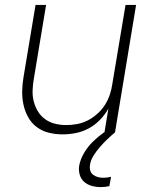

<svg xmlns="http://www.w3.org/2000/svg" viewBox="-20 -540 640 783"><path d="M236 8Q207 8 180 1.5Q153 -5 131 -21Q109 -37 95.5 -61Q82 -85 76 -112Q70 -139 70.5 -168Q71 -197 76 -226L125 -520H168L118 -219Q114 -196 113 -172.5Q112 -149 117.5 -127Q123 -105 134.5 -86Q146 -67 164 -54Q182 -41 204 -35.5Q226 -30 250 -30Q272 -30 294 -34Q316 -38 337 -48.5Q358 -59 376.5 -75.5Q395 -92 407.5 -111.5Q420 -131 427.5 -153Q435 -175 438 -197L492 -520H535L449 0H406L422 -97Q408 -72 387.5 -51Q367 -30 342 -16.5Q317 -3 289.5 2.5Q262 8 236 8ZM391 223Q372 223 354 218Q336 213 323 201.5Q310 190 305 172Q300 154 303 135Q308 109 323 83.5Q338 58 359 37.5Q380 17 404 0Q428 -17 454 -29L449 0Q432 14 417 28.5Q402 43 387.5 59.5Q373 76 361.5 94.5Q350 113 347 132Q345 144 348 155Q351 166 359.5 172.5Q368 179 378.5 182Q389 185 401 185Q409 185 417 184Q425 183 433 181L426 219Q418 221 409 222Q400 223 391 223Z"/></svg>

Font: Iosevka Aile Extralight
Style: Italic
Weight: 200
Italic angle: -9°
Designer: Belleve Invis
Foundry: Belleve Invis
Version: Version 31.1.0; ttfautohint (v1.8.4)